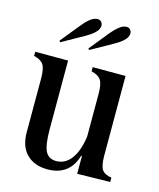

<svg xmlns="http://www.w3.org/2000/svg" viewBox="-111 -802 741 897"><g transform="rotate(15 259.0 -353.5)"><path d="M66 -126V-386Q66 -434 53.5 -453Q41 -472 7 -480V-500H80H166V-167Q166 -93 181 -62.5Q196 -32 233 -32Q278 -32 307 -72.5Q336 -113 345 -188H366V-86H340Q326 -36 291.5 -10Q257 16 204 16Q140 16 103 -21Q66 -58 66 -126ZM285 -480V-500H358H444V-115Q444 -67 456.5 -48Q469 -29 503 -24V-3L344 0V-386Q344 -434 331.5 -453Q319 -472 285 -480ZM243 -579 320 -674Q353 -713 375.5 -720.5Q398 -728 409 -714Q420 -700 409.5 -679Q399 -658 355 -633L248 -573ZM103 -579 180 -674Q212 -713 235 -720.5Q258 -728 269 -714Q280 -700 269.5 -679Q259 -658 215 -633L108 -573Z"/></g></svg>

Font: RL Madena Variable
Style: Regular
Weight: 400
Designer: I Kadek Wantara Putra
Foundry: Roughlines ID
Version: Version 1.000;Glyphs 3.1.2 (3151)